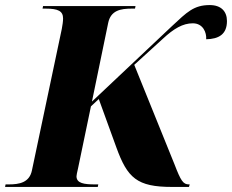

<svg xmlns="http://www.w3.org/2000/svg" viewBox="-45 -738 916 758"><path d="M-25 0H341L343 -10H330C288 -10 257 -14 257 -42C257 -46 259 -56 263 -73L314 -318L345 -347L414 -157C458 -35 496 0 634 0H701L704 -10H701C678 -10 669 -24 644 -89L485 -482L598 -585C641 -625 677 -646 716 -646C757 -646 771 -609 769 -583C818 -584 851 -602 851 -655C851 -693 828 -718 783 -718C720 -718 693 -690 634 -635L318 -337L382 -647C392 -697 431 -704 475 -704H488L490 -714H125L123 -704H136C185 -704 204 -694 204 -665C204 -654 202 -640 199 -624L81 -65C71 -17 31 -10 -10 -10H-23Z"/></svg>

Font: Noto Serif Display ExtraBold
Style: Italic
Weight: 800
Italic angle: -12°
Designer: Monotype Design Team
Foundry: Monotype Imaging Inc.
Version: Version 2.009